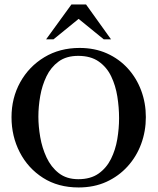

<svg xmlns="http://www.w3.org/2000/svg" viewBox="-20 -827 709 862"><path d="M634.8 -301.3Q634.8 -237.8 613.8 -180.9Q592.8 -124 553 -80.1Q513.2 -36.1 457.8 -10.7Q402.3 14.6 333 14.6Q240.7 14.6 173.1 -28.6Q105.5 -71.8 68.6 -143.6Q31.7 -215.3 31.7 -300.8Q31.7 -387.2 70.8 -457.8Q109.9 -528.3 179 -570.1Q248 -611.8 337.4 -611.8Q405.3 -611.8 460.2 -587.2Q515.1 -562.5 554.2 -519.3Q593.3 -476.1 614 -420.2Q634.8 -364.3 634.8 -301.3ZM514.6 -296.4Q514.6 -344.2 506.8 -393.6Q499 -442.9 479.2 -484.1Q459.5 -525.4 423.3 -550.8Q387.2 -576.2 331.1 -576.2Q277.8 -576.2 243.2 -550.8Q208.5 -525.4 188.7 -484.4Q168.9 -443.4 160.6 -395.8Q152.3 -348.1 152.3 -303.2Q152.3 -260.3 160.6 -211.7Q168.9 -163.1 189 -120.1Q209 -77.1 243.9 -49.8Q278.8 -22.5 331.5 -22.5Q386.7 -22.5 422.4 -47.6Q458 -72.8 478.3 -113.5Q498.5 -154.3 506.6 -202.4Q514.6 -250.5 514.6 -296.4ZM478.5 -650.4H445.8L333 -742.2L220.2 -650.4H187L300.8 -807.1H366.2Z"/></svg>

Font: Scheherazade New Medium
Style: Regular
Weight: 500
Designer: SIL International
Foundry: SIL International
Version: Version 4.000